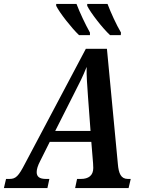

<svg xmlns="http://www.w3.org/2000/svg" viewBox="-64 -964 726 984"><path d="M500 -784H555L556 -797C532 -838 504 -899 487 -944H383V-934C400 -899 461 -820 500 -784ZM341 -784H397V-797C374 -838 345 -899 328 -944H224V-934C241 -899 303 -820 341 -784ZM-44 0H179L189 -47H171C139 -47 124 -58 124 -82C124 -96 129 -114 142 -139L191 -237H404L413 -127C413 -120 414 -110 414 -103C414 -64 389 -47 351 -47H331L321 0H595L606 -47H591C556 -47 544 -75 540 -124L484 -714H376L64 -125C31 -61 17 -47 -15 -47H-33ZM312 -477C344 -539 361 -573 380 -621C379 -573 383 -527 387 -468L400 -293H219Z"/></svg>

Font: Noto Serif Condensed SemiBold
Style: Italic
Weight: 600
Width: 3
Italic angle: -12°
Designer: Monotype Design Team
Foundry: Monotype Imaging Inc.
Version: Version 2.014